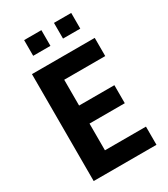

<svg xmlns="http://www.w3.org/2000/svg" viewBox="-211 -972 939 1070"><g transform="rotate(-30 258.0 -437.0)"><path d="M67 0V-688H471V-571H207V-405H434V-289H207V-117H471V0ZM124 -773V-874H235V-773ZM316 -773V-874H427V-773Z"/></g></svg>

Font: Saira Semi Condensed SemiBold
Style: Regular
Weight: 600
Width: 4
Designer: Hector Gatti with collaboration of the Omnibus-Type team
Foundry: Omnibus-Type
Version: Version 1.001; ttfautohint (v1.8)